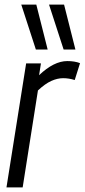

<svg xmlns="http://www.w3.org/2000/svg" viewBox="-20 -810 366 830"><path d="M157 -536 149 -485Q213 -546 271 -546Q303 -546 326 -537L303 -464Q278 -472 253 -472Q228 -472 201.5 -460Q175 -448 144 -419L78 0H8L93 -536ZM135 -596 72 -790H137L186 -596ZM255 -596 192 -790H257L306 -596Z"/></svg>

Font: Georama SemiCondensed
Style: Italic
Weight: 400
Width: 4
Italic angle: -9°
Designer: Jean-Baptiste Levee
Foundry: Production Type
Version: Version 1.000